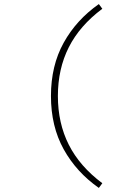

<svg xmlns="http://www.w3.org/2000/svg" viewBox="-20 -749 640 942"><path d="M465 173Q355 96 292.5 -16.5Q230 -129 230 -278Q230 -427 292.5 -539.5Q355 -652 465 -729L482 -706Q371 -623 317.5 -517Q264 -411 264 -278Q264 -145 317.5 -39Q371 67 482 150Z"/></svg>

Font: Source Code Pro ExtraLight
Style: Regular
Weight: 200
Monospace: yes
Designer: Paul D. Hunt, Teo Tuominen
Foundry: Adobe Systems Incorporated
Version: Version 2.030;PS 1.000;hotconv 16.6.51;makeotf.lib2.5.65220